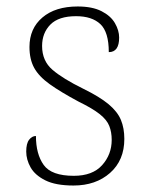

<svg xmlns="http://www.w3.org/2000/svg" viewBox="-20 -563 455 593"><path d="M207 10Q152 10 120 -6Q88 -22 74.5 -46Q61 -70 61 -95Q61 -120 70 -131.5Q79 -143 91 -143Q91 -87 115 -53.5Q139 -20 208 -20Q266 -20 295.5 -53Q325 -86 325 -131Q325 -155 317.5 -174Q310 -193 288 -210.5Q266 -228 223 -249Q167 -279 133.5 -303Q100 -327 85.5 -353.5Q71 -380 71 -418Q71 -475 111 -509Q151 -543 220 -543Q265 -543 293.5 -528.5Q322 -514 335 -491.5Q348 -469 348 -447Q348 -402 316 -402Q316 -464 290 -488.5Q264 -513 215 -513Q161 -513 135.5 -487Q110 -461 110 -421Q110 -375 142 -347.5Q174 -320 237 -289Q288 -264 315.5 -241Q343 -218 353.5 -192.5Q364 -167 364 -134Q364 -68 320 -29Q276 10 207 10Z"/></svg>

Font: Noto Serif Tamil ExtraLight
Style: Regular
Weight: 200
Designer: Indian Type Foundry, Tom Grace, and the Monotype Design Team
Foundry: Monotype Imaging Inc.
Version: Version 2.004; ttfautohint (v1.8.4.7-5d5b)